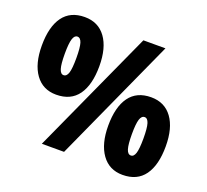

<svg xmlns="http://www.w3.org/2000/svg" viewBox="-125 -877 1122 1039"><g transform="rotate(20 436.5 -357.5)"><path d="M191 -276Q114 -276 71 -335.5Q28 -395 28 -500Q28 -608 70 -666Q112 -724 195 -724Q273 -724 316 -665Q359 -606 359 -501Q359 -393 317 -334.5Q275 -276 191 -276ZM210 0 535 -714H662L338 0ZM193 -389Q211 -389 219 -414Q227 -439 227 -500Q227 -560 219 -585.5Q211 -611 193 -611Q176 -611 168 -585.5Q160 -560 160 -501Q160 -441 168 -415Q176 -389 193 -389ZM677 9Q600 9 557 -51Q514 -111 514 -215Q514 -323 556 -381Q598 -439 681 -439Q759 -439 802 -380Q845 -321 845 -216Q845 -108 803 -49.5Q761 9 677 9ZM684 -105Q701 -105 709 -130Q717 -155 717 -215Q717 -275 709 -300.5Q701 -326 684 -326Q666 -326 658 -300.5Q650 -275 650 -216Q650 -157 658 -131Q666 -105 684 -105Z"/></g></svg>

Font: Noto Sans Tamil Condensed Black
Style: Regular
Weight: 900
Width: 3
Designer: Jelle Bosma - Monotype Design Team
Foundry: Monotype Imaging Inc.
Version: Version 2.004; ttfautohint (v1.8.4.7-5d5b)